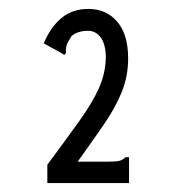

<svg xmlns="http://www.w3.org/2000/svg" viewBox="-20 -656 390 430"><path d="M86 -287Q129 -345 158 -385.5Q187 -426 201.5 -458.5Q216 -491 217 -526Q217 -556 206 -571.5Q195 -587 177 -587Q154 -587 140 -575Q131 -561 129 -554Q127 -547 128 -538L124 -533L116 -538L78 -559Q93 -595 117.5 -615.5Q142 -636 178 -636Q218 -636 242.5 -607.5Q267 -579 267 -525Q267 -485 252.5 -449.5Q238 -414 212.5 -377Q187 -340 154 -294H224Q241 -294 248 -296Q255 -298 261 -304H269V-246H86Z"/></svg>

Font: Inconsolata ExtraCondensed Medium
Style: Regular
Weight: 500
Width: 2
Monospace: yes
Designer: Raph Levien, Cyreal, Brenton Simpson
Foundry: Raph Levien, Cyreal, Google
Version: Version 3.001; ttfautohint (v1.8.2.53-6de2)